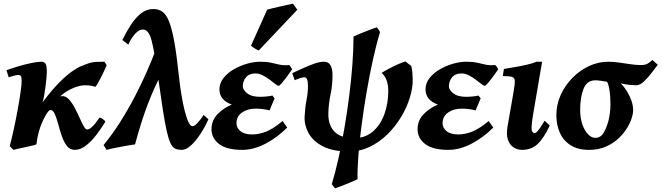

<svg xmlns="http://www.w3.org/2000/svg" viewBox="-20 -791 3580 1039"><path d="M557.1 -438Q552.2 -425.8 543 -406Q533.7 -386.2 523.4 -366.2Q513.2 -346.2 505.1 -333.3Q497.1 -320.3 494.1 -321.3Q476.6 -328.1 451.4 -329.3Q426.3 -330.6 403.8 -324.2Q371.1 -314.9 341.1 -296.6Q311 -278.3 279.3 -242.2Q239.7 -196.8 212.2 -138.2Q184.6 -79.6 177.2 -9.8Q170.9 -6.8 153.3 -2.7Q135.7 1.5 114.7 5.9Q93.8 10.3 76.4 14.2Q59.1 18.1 52.7 20L32.7 0Q44.9 -46.4 56.4 -100.1Q67.9 -153.8 77.1 -205.1Q86.4 -256.3 91.8 -295.9Q97.2 -335.4 97.2 -352.5Q97.2 -375 92.5 -380.1Q87.9 -385.3 79.1 -385.3Q71.3 -385.3 58.8 -382.1Q46.4 -378.9 36.6 -375.7Q26.9 -372.6 26.9 -372.6L15.1 -411.1Q43 -421.4 78.4 -431.9Q113.8 -442.4 147.9 -449.7Q182.1 -457 204.6 -457Q218.8 -457 226.1 -446.8Q233.4 -436.5 233.4 -401.9Q233.4 -393.1 231.7 -372.3Q230 -351.6 226.8 -325.9Q223.6 -300.3 219.5 -276.6Q215.3 -252.9 210.4 -237.3Q260.7 -304.2 300 -343.8Q339.4 -383.3 369.1 -404.1Q398.9 -424.8 420.2 -433.6Q441.4 -442.4 454.6 -446.8Q477.5 -455.1 502.2 -456.1Q526.9 -457 544.9 -457Q553.2 -446.3 557.1 -438ZM549.8 -131.8Q528.8 -97.2 502.2 -62Q475.6 -26.9 445.6 -3.4Q415.5 20 384.3 20Q358.4 20 341.8 -1.7Q325.2 -23.4 314.2 -55.7Q303.2 -87.9 294.7 -120.1Q286.1 -152.3 276.6 -174.1Q267.1 -195.8 252.4 -195.8Q245.6 -195.8 233.2 -177Q220.7 -158.2 207.8 -131.1Q194.8 -104 186.5 -79.1Q186.5 -79.1 177.2 -80.1Q168 -81.1 163.6 -89.8Q192.4 -152.3 216.3 -189Q240.2 -225.6 259.5 -243.2Q278.8 -260.7 293.5 -265.9Q308.1 -271 317.9 -271Q336.9 -271 353.5 -252.7Q370.1 -234.4 384.3 -207.5Q398.4 -180.7 410.4 -153.8Q422.4 -127 432.6 -108.6Q442.9 -90.3 451.2 -90.3Q461.9 -90.3 474.4 -101.1Q486.8 -111.8 498.8 -127.2Q510.7 -142.6 519 -155.3Q526.9 -153.3 537.4 -146Q547.9 -138.7 549.8 -131.8Z M1107.9 -145.5Q1088.9 -103 1064 -65.2Q1039.1 -27.3 1012.9 -3.7Q986.8 20 963.9 20Q942.9 20 928.5 13.4Q914.1 6.8 903.3 -14.6Q892.6 -36.1 882.6 -80.1Q872.6 -124 861.1 -197.8Q849.6 -271.5 834 -383.3Q815.9 -512.7 800.3 -572Q784.7 -631.3 753.9 -631.3Q737.8 -631.3 722.4 -618.7Q707 -606 694.6 -586.9Q682.1 -567.9 674.3 -549.3L642.1 -574.7Q663.1 -617.7 687.7 -655.8Q712.4 -693.8 742.4 -718Q772.5 -742.2 809.6 -742.2Q837.4 -742.2 858.2 -728Q878.9 -713.9 894.5 -675.5Q910.2 -637.2 923.1 -565.7Q936 -494.1 948.2 -378.9Q953.6 -327.1 961.7 -278.6Q969.7 -230 979.5 -191.4Q989.3 -152.8 1000 -130.4Q1010.7 -107.9 1021.5 -107.9Q1032.7 -107.9 1050.3 -127.2Q1067.9 -146.5 1082 -168.9ZM866.2 -415.5Q815.9 -322.3 779.5 -226.6Q743.2 -130.9 710.9 -9.8Q702.1 -8.8 680.4 -5.1Q658.7 -1.5 633.3 3.4Q607.9 8.3 586.7 12.7Q565.4 17.1 556.6 20L540.5 -5.9Q588.4 -64.5 630.9 -131.6Q673.3 -198.7 709.2 -267.6Q745.1 -336.4 773.2 -400.4Q801.3 -464.4 820.8 -516.1Q825.2 -511.7 832.5 -497.1Q839.8 -482.4 847.4 -464.8Q855 -447.3 860.4 -433.3Q865.7 -419.4 866.2 -415.5Z M1561 -416Q1546.4 -394.5 1531 -374Q1515.6 -353.5 1503.9 -340.1Q1492.2 -326.7 1487.3 -326.7Q1482.4 -326.7 1469.5 -336.7Q1456.5 -346.7 1439 -360.1Q1421.4 -373.5 1401.4 -383.5Q1381.3 -393.6 1362.8 -393.6Q1328.6 -393.6 1311.3 -372.8Q1293.9 -352.1 1293.9 -323.2Q1293.9 -305.7 1317.4 -286.4Q1340.8 -267.1 1387.7 -267.1Q1403.3 -267.1 1422.6 -269Q1441.9 -271 1454.1 -273.9L1465.8 -258.8L1438.5 -193.4Q1423.3 -198.2 1401.4 -200.7Q1379.4 -203.1 1363.8 -203.1Q1319.3 -203.1 1289.6 -182.1Q1259.8 -161.1 1259.8 -124Q1259.8 -99.1 1281.2 -81.3Q1302.7 -63.5 1344.7 -63.5Q1380.9 -63.5 1419.2 -78.4Q1457.5 -93.3 1509.3 -136.2L1534.2 -100.6Q1478.5 -45.4 1415.3 -12.7Q1352.1 20 1291 20Q1207 20 1165.8 -11.5Q1124.5 -43 1124.5 -91.8Q1124.5 -139.2 1157 -172.9Q1189.5 -206.5 1234.4 -225.1Q1167.5 -249.5 1167.5 -307.1Q1167.5 -340.8 1189.2 -368.4Q1210.9 -396 1244.9 -415.8Q1278.8 -435.5 1317.1 -446.3Q1355.5 -457 1388.7 -457Q1424.3 -457 1447.8 -451.4Q1471.2 -445.8 1492.7 -441.2Q1514.2 -436.5 1543.9 -439Q1548.3 -437 1553.2 -429Q1558.1 -420.9 1561 -416ZM1588.9 -738.3 1380.4 -518.1Q1372.6 -520.5 1359.6 -528.3Q1346.7 -536.1 1338.4 -543.9L1425.8 -738.8Q1434.1 -741.2 1452.9 -745.8Q1471.7 -750.5 1494.1 -755.6Q1516.6 -760.7 1536.4 -764.9Q1556.2 -769 1565.4 -771Z M2036.6 -617.2Q2016.6 -551.8 1998 -467.5Q1979.5 -383.3 1963.6 -291.3Q1947.8 -199.2 1936.3 -110.6Q1924.8 -22 1919.2 53.2Q1913.6 128.4 1915 178.7Q1901.9 185.1 1879.6 194.6Q1857.4 204.1 1834.2 213.1Q1811 222.2 1794.9 228Q1789.6 225.1 1784.4 217.5Q1779.3 210 1775.4 205.1Q1793.9 145 1811.3 67.6Q1828.6 -9.8 1843.5 -96.2Q1858.4 -182.6 1869.6 -271Q1880.9 -359.4 1887 -441.9Q1893.1 -524.4 1893.1 -593.3Q1905.8 -599.6 1930.2 -609.6Q1954.6 -619.6 1980 -629.4Q2005.4 -639.2 2019.5 -643.1Q2022.5 -640.1 2029.3 -630.1Q2036.1 -620.1 2036.6 -617.2ZM2213.4 -362.8Q2214.4 -316.4 2198 -262.9Q2181.6 -209.5 2150.6 -158Q2119.6 -106.4 2076.7 -64.2Q2033.7 -22 1981 3.4Q1928.2 28.8 1869.1 28.8Q1780.8 28.8 1727.1 0.7Q1673.3 -27.3 1649.7 -70.8Q1626 -114.3 1628.4 -160.2Q1630.9 -209.5 1638.7 -249.8Q1646.5 -290 1646.5 -324.7Q1646.5 -372.6 1628.4 -372.6Q1618.2 -372.6 1605.7 -368.7Q1593.3 -364.7 1584 -360.8Q1574.7 -356.9 1574.7 -356.9L1561.5 -395Q1588.9 -407.7 1620.4 -422.1Q1651.9 -436.5 1681.6 -446.8Q1711.4 -457 1733.9 -457Q1757.3 -457 1768.3 -438Q1779.3 -418.9 1779.3 -386.7Q1779.3 -327.6 1768.8 -279.5Q1758.3 -231.4 1756.8 -177.7Q1755.4 -115.7 1789.1 -79.6Q1822.8 -43.5 1895 -43.5Q1956.5 -43.5 1997.8 -79.3Q2039.1 -115.2 2060.1 -173.3Q2081.1 -231.4 2081.1 -298.8Q2081.1 -330.6 2072.5 -355.2Q2064 -379.9 2045.4 -396.5Q2056.6 -404.3 2081.3 -417.5Q2106 -430.7 2132.3 -442.6Q2158.7 -454.6 2174.3 -458.5Q2180.2 -454.1 2189.9 -446Q2199.7 -438 2205.6 -434.1Q2210 -417 2211.4 -399.2Q2212.9 -381.3 2213.4 -362.8Z M2676.3 -416Q2661.6 -394.5 2646.2 -374Q2630.9 -353.5 2619.1 -340.1Q2607.4 -326.7 2602.5 -326.7Q2597.7 -326.7 2584.7 -336.7Q2571.8 -346.7 2554.2 -360.1Q2536.6 -373.5 2516.6 -383.5Q2496.6 -393.6 2478 -393.6Q2443.8 -393.6 2426.5 -372.8Q2409.2 -352.1 2409.2 -323.2Q2409.2 -305.7 2432.6 -286.4Q2456.1 -267.1 2502.9 -267.1Q2518.6 -267.1 2537.8 -269Q2557.1 -271 2569.3 -273.9L2581.1 -258.8L2553.7 -193.4Q2538.6 -198.2 2516.6 -200.7Q2494.6 -203.1 2479 -203.1Q2434.6 -203.1 2404.8 -182.1Q2375 -161.1 2375 -124Q2375 -99.1 2396.5 -81.3Q2418 -63.5 2460 -63.5Q2496.1 -63.5 2534.4 -78.4Q2572.8 -93.3 2624.5 -136.2L2649.4 -100.6Q2593.8 -45.4 2530.5 -12.7Q2467.3 20 2406.2 20Q2322.3 20 2281 -11.5Q2239.7 -43 2239.7 -91.8Q2239.7 -139.2 2272.2 -172.9Q2304.7 -206.5 2349.6 -225.1Q2282.7 -249.5 2282.7 -307.1Q2282.7 -340.8 2304.4 -368.4Q2326.2 -396 2360.1 -415.8Q2394 -435.5 2432.4 -446.3Q2470.7 -457 2503.9 -457Q2539.6 -457 2563 -451.4Q2586.4 -445.8 2607.9 -441.2Q2629.4 -436.5 2659.2 -439Q2663.6 -437 2668.5 -429Q2673.3 -420.9 2676.3 -416Z M2955.1 -111.8Q2922.4 -42.5 2888.9 -11.2Q2855.5 20 2804.2 20Q2780.8 20 2760 7.1Q2739.3 -5.9 2729 -33.7Q2718.8 -61.5 2726.6 -107.4L2759.8 -297.4Q2766.1 -335.4 2765.9 -352.8Q2765.6 -370.1 2751.2 -374.8Q2736.8 -379.4 2700.7 -379.4L2707 -418Q2727.5 -421.4 2761 -427Q2794.4 -432.6 2828.4 -440.2Q2862.3 -447.8 2883.8 -457H2913.6L2864.7 -170.4Q2857.4 -125.5 2856.7 -105.5Q2856 -85.4 2859.9 -79.6Q2863.8 -73.7 2869.1 -71.3Q2877.4 -67.9 2890.4 -82.8Q2903.3 -97.7 2927.2 -137.7Z M3539.6 -440.4Q3523.4 -419.4 3503.7 -393.6Q3483.9 -367.7 3463.1 -348.6Q3442.4 -329.6 3422.9 -329.6Q3410.2 -329.6 3386.2 -331.8Q3362.3 -334 3339.4 -340.3Q3377 -300.3 3395.3 -251Q3413.6 -201.7 3400.9 -161.1Q3394.5 -134.8 3376.7 -103.8Q3358.9 -72.8 3329.6 -44.4Q3300.3 -16.1 3260 2Q3219.7 20 3168 20Q3107.9 20 3068.6 -4.6Q3029.3 -29.3 3010 -72Q2990.7 -114.7 2990.7 -168Q2990.7 -225.1 3014.2 -277.1Q3037.6 -329.1 3077.6 -369.6Q3117.7 -410.2 3167.7 -433.6Q3217.8 -457 3271 -457Q3297.4 -457 3328.9 -452.6Q3360.4 -448.2 3391.4 -443.6Q3422.4 -439 3447.8 -439Q3472.2 -439 3485.1 -447Q3498 -455.1 3510.7 -466.3ZM3272.5 -137.2Q3283.2 -180.2 3283.4 -224.6Q3283.7 -269 3278.1 -303.2Q3272.5 -337.4 3265.1 -348.6Q3252.4 -351.1 3230.7 -354Q3209 -356.9 3199.7 -356.4Q3155.8 -355.5 3137.7 -310.1Q3119.6 -264.6 3119.6 -194.8Q3119.6 -151.4 3131.6 -117.4Q3143.6 -83.5 3162.4 -64.2Q3181.2 -44.9 3201.2 -44.9Q3229.5 -44.9 3245.6 -71Q3261.7 -97.2 3272.5 -137.2Z"/></svg>

Font: Gentium Book Plus
Style: Bold Italic
Weight: 700
Italic angle: -8°
Designer: Victor Gaultney, Annie Olsen, Iska Routamaa, Becca Hirsbrunner
Foundry: SIL International
Version: Version 6.101